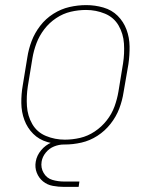

<svg xmlns="http://www.w3.org/2000/svg" viewBox="-20 -558 616 752"><path d="M233 8H234Q266 8 299 0.5Q332 -7 361.5 -26Q391 -45 413 -73Q435 -101 447 -132.5Q459 -164 464 -197L483 -307Q488 -342 487.5 -376.5Q487 -411 475.5 -442Q464 -473 441 -496Q418 -519 385 -528.5Q352 -538 318 -538H317Q285 -538 252 -530.5Q219 -523 189 -504Q159 -485 137.5 -457Q116 -429 104 -397.5Q92 -366 87 -333L69 -223Q63 -189 63.5 -154Q64 -119 75.5 -88Q87 -57 110 -34Q133 -11 166 -1.5Q199 8 233 8ZM234 -11Q195 -11 160 -25.5Q125 -40 106.5 -72Q88 -104 85.5 -142.5Q83 -181 89 -220L107 -330Q112 -360 123 -389Q134 -418 153.5 -443.5Q173 -469 200 -487Q227 -505 257 -512Q287 -519 317 -519Q356 -519 391 -504.5Q426 -490 444.5 -458Q463 -426 465.5 -387.5Q468 -349 462 -310L444 -200Q439 -170 428.5 -141Q418 -112 398 -86.5Q378 -61 351 -43Q324 -25 294 -18Q264 -11 234 -11ZM231 174H288L291 153H231Q207 153 185 146.5Q163 140 151 119.5Q139 99 143 75Q146 56 159.5 39.5Q173 23 192 15.5Q211 8 230 8V-10Q206 -10 182 0Q158 10 141 30.5Q124 51 120 75Q116 98 124 118.5Q132 139 148.5 152.5Q165 166 187 170Q209 174 231 174Z"/></svg>

Font: Iosevka Sparkle Thin
Style: Italic
Weight: 100
Italic angle: -9°
Designer: Belleve Invis
Foundry: Belleve Invis
Version: Version 4.5.0; ttfautohint (v1.8.3)